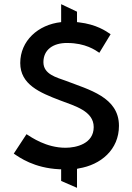

<svg xmlns="http://www.w3.org/2000/svg" viewBox="-20 -809 634 920"><path d="M77 -507C77 -404 171 -365 268 -328C339 -301 429 -277 429 -200C429 -120 345 -101 294 -101C201 -101 131 -151 107 -166L46 -73C74 -54 143 -4 264 2H273V58L349 91V0L357 -2C463 -19 550 -92 550 -206C550 -344 406 -379 295 -422C251 -438 188 -453 188 -511C188 -571 235 -604 303 -603C389 -603 437 -569 456 -556L510 -645C488 -660 443 -692 358 -702L349 -703V-753L273 -789V-703C162 -691 77 -613 77 -507Z"/></svg>

Font: Bluebird
Style: Li
Weight: 300
Designer: Jasper
Foundry: Cannot Into Space Fonts
Version: Version 0.98